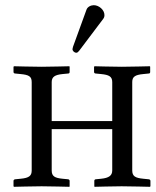

<svg xmlns="http://www.w3.org/2000/svg" viewBox="-20 -717 599 739"><path d="M412 -61C412 -41 399 -32 369 -29L349 -27C345 -27 343 -24 343 -21V0L344 2C344 2 420 0 448 0C478 0 557 2 557 2L559 0V-21C559 -24 556 -27 552 -27L532 -29C500 -32 489 -39 489 -61V-401C489 -421 499 -429 532 -432L552 -434C556 -434 558 -436 558 -440V-460L557 -462C557 -462 477 -460 449 -460C418 -460 344 -462 344 -462L342 -460V-440C342 -436 345 -434 349 -434L369 -432C399 -429 412 -423 412 -401V-251H179V-401C179 -421 191 -429 221 -432L242 -434C246 -434 248 -436 248 -440V-460L247 -462C247 -462 167 -460 140 -460C109 -460 34 -462 34 -462L32 -460V-440C32 -436 35 -434 39 -434L59 -432C91 -429 102 -423 102 -401V-61C102 -41 93 -32 59 -29L39 -27C35 -27 32 -24 32 -21V0L34 2C34 2 112 0 140 0C170 0 247 2 247 2L248 0V-21C248 -24 245 -27 242 -27L221 -29C190 -32 179 -39 179 -61V-220H412ZM341 -697C330 -697 317 -691 313 -680L261 -537C260 -534 259 -529 259 -528C259 -521 266 -514 274 -514C278 -514 282 -518 285 -522L377 -644C381 -649 382 -654 382 -659C382 -679 361 -697 341 -697Z"/></svg>

Font: Linux Libertine O C
Style: Regular
Weight: 400
Designer: Philipp H. Poll
Foundry: Philipp H. Poll
Version: Version 4.0.3